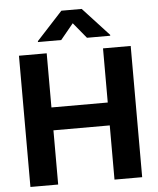

<svg xmlns="http://www.w3.org/2000/svg" viewBox="-62 -1007 870 1060"><g transform="rotate(-5 373.0 -477.5)"><path d="M63.2 0H217V-300.4H529.1V0H682.5V-727.3H529.1V-427.2H217V-727.3H63.2ZM174.4 -793.3H303.3L374.6 -880L446 -793.3H574.9V-798.3L430.8 -954.5H318.2L174.4 -798.3Z"/></g></svg>

Font: Magic Ui Pro
Style: Bold
Weight: 700
Designer: Stefan Endress, Andreas Faust
Version: Version 1.000;FEAKit 1.0